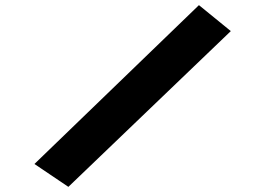

<svg xmlns="http://www.w3.org/2000/svg" viewBox="-20 -685 1040 747"><path d="M246 42 114 -47 754 -665 878 -564Z"/></svg>

Font: Inconsolata UltraExpanded Black
Style: Regular
Weight: 900
Width: 9
Monospace: yes
Designer: Raph Levien, Cyreal, Brenton Simpson
Foundry: Raph Levien, Cyreal, Google
Version: Version 3.001; ttfautohint (v1.8.2.53-6de2)